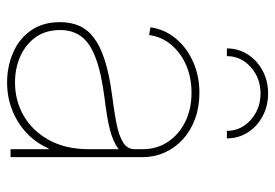

<svg xmlns="http://www.w3.org/2000/svg" viewBox="-138 -634 782 546"><g transform="rotate(90 253.0 -361.0)"><path d="M214.4 9.8Q169.4 9.8 130.1 -7.1Q90.8 -23.9 66.9 -57.6Q43 -91.3 43 -141.1Q43 -170.9 53.2 -194.8Q63.5 -218.8 87.6 -237.1Q111.8 -255.4 152.3 -268.3Q192.9 -281.2 253.4 -289.1Q295.9 -294.4 330.1 -301Q364.3 -307.6 384.3 -319.6Q404.3 -331.5 404.3 -353V-375Q404.3 -416 383.5 -447.3Q362.8 -478.5 326.7 -496.6Q290.5 -514.6 243.7 -514.6Q200.7 -514.6 165.3 -499.3Q129.9 -483.9 107.2 -456.8Q84.5 -429.7 79.6 -394L57.6 -397.9Q63.5 -438.5 89.4 -469.7Q115.2 -501 155.5 -519Q195.8 -537.1 243.7 -537.1Q284.2 -537.1 317.6 -524.9Q351.1 -512.7 375.5 -490.7Q399.9 -468.8 413.3 -439.2Q426.8 -409.7 426.8 -375V0H404.3V-108.4H402.3Q386.7 -72.8 358.9 -46.4Q331.1 -20 294.2 -5.1Q257.3 9.8 214.4 9.8ZM214.4 -12.7Q266.6 -12.7 309.6 -37.6Q352.5 -62.5 378.4 -109.6Q404.3 -156.7 404.3 -222.7V-307.6Q393.6 -299.3 379.9 -293.2Q366.2 -287.1 348.4 -282.5Q330.6 -277.8 307.9 -274.2Q285.2 -270.5 257.3 -267.1Q186 -257.8 143.8 -241.7Q101.6 -225.6 83.5 -200.9Q65.4 -176.3 65.4 -141.1Q65.4 -100.6 85.4 -72Q105.5 -43.5 139.4 -28.1Q173.3 -12.7 214.4 -12.7ZM245.6 -732.4Q281.2 -732.4 310.5 -716.8Q339.8 -701.2 356.7 -674.6Q373.5 -647.9 373.5 -615.2H352.1Q352.1 -655.3 320.8 -683.1Q289.6 -710.9 245.6 -710.9Q202.1 -710.9 170.9 -683.1Q139.6 -655.3 139.6 -615.2H117.7Q117.7 -647.9 134.8 -674.6Q151.9 -701.2 180.9 -716.8Q210 -732.4 245.6 -732.4Z"/></g></svg>

Font: Inter 24pt Thin
Style: Regular
Weight: 250
Designer: Rasmus Andersson
Foundry: rsms
Version: Version 4.001;git-66647c0bb